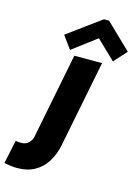

<svg xmlns="http://www.w3.org/2000/svg" viewBox="-265 -864 836 1160"><g transform="rotate(15 153.0 -284.0)"><path d="M-38.1 217.8Q-59.1 217.8 -79.3 215.1Q-99.6 212.4 -120.1 208L-88.9 60.5Q-83 63.5 -70.8 64Q-58.6 64.5 -53.7 64.5Q-24.9 64.5 -7.6 46.9Q9.8 29.3 13.7 9.8L120.1 -527.3H293.5L186 14.6Q173.8 75.7 144.8 121.3Q115.7 167 70.1 192.4Q24.4 217.8 -38.1 217.8ZM85.9 -554.2 27.8 -633.8 235.8 -786.1H268.1L425.8 -633.8L354 -554.2L237.8 -666H233.9Z"/></g></svg>

Font: Reddit Sans Black
Style: Italic
Weight: 900
Italic angle: -11.25°
Designer: Stephen Hutchings
Version: Version 1.013